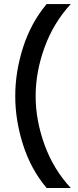

<svg xmlns="http://www.w3.org/2000/svg" viewBox="-20 -770 385 947"><path d="M210 157.2Q132.8 65.9 94 -55.2Q55.2 -176.3 55.2 -295.9Q55.2 -416 94 -536.9Q132.8 -657.7 210 -750H329.1Q243.7 -657.2 199.7 -536.1Q155.8 -415 155.8 -295.9Q155.8 -177.2 199.7 -55.9Q243.7 65.4 329.1 157.2Z"/></svg>

Font: TASA Explorer Medium
Style: Regular
Weight: 500
Designer: Weizhong Zhang
Foundry: Local Remote
Version: Version 1.000;Glyphs 3.1.2 (3151)